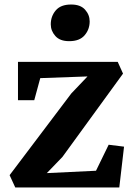

<svg xmlns="http://www.w3.org/2000/svg" viewBox="-20 -829 591 849"><path d="M367 -491 158 -483.5 131.5 -386H59.5V-555.5H500.5L524 -503.5L256 -135L187 -63.5L404.5 -74L460.5 -189L528.5 -180.5L507.5 0H47.5L22.5 -54.5L295.5 -416ZM285.5 -647Q245 -647 224.8 -669.8Q204.5 -692.5 204.5 -721.5Q204.5 -757 226.5 -783Q248.5 -809 294 -809H295Q336 -809 356.2 -786.2Q376.5 -763.5 376.5 -734.5Q376.5 -699 354.2 -673Q332 -647 286.5 -647Z"/></svg>

Font: Merriweather
Style: Bold
Weight: 700
Designer: Eben Sorkin
Foundry: Eben Sorkin
Version: Version 2.100; ttfautohint (v1.7.19-72a1) -l 8 -r 50 -G 200 